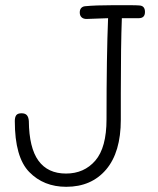

<svg xmlns="http://www.w3.org/2000/svg" viewBox="-20 -720 608 739"><path d="M538 -674Q538 -650 514 -650H449Q445 -547 445 -360V-259Q445 -134 388.5 -67.5Q332 -1 235 -1Q148 -1 92.5 -58Q37 -115 37 -254Q37 -269 42.5 -276.5Q48 -284 63 -284Q77 -284 83.5 -276.5Q90 -269 91 -254Q92 -151 128 -101.5Q164 -52 234 -52Q304 -52 347 -102Q390 -152 390 -261Q390 -506 396 -650L313 -647Q301 -647 294 -653.5Q287 -660 287 -672Q287 -683 292.5 -689Q298 -695 307 -696Q348 -700 415 -700H476Q507 -700 516 -699Q538 -698 538 -674Z"/></svg>

Font: Mali Light
Style: Regular
Weight: 300
Designer: Kitiyaporn Chalermlarp | Katatrad Aksorn Co.,Ltd.
Foundry: Cadson Demak Co.,Ltd.
Version: Version 1.000; ttfautohint (v1.6)